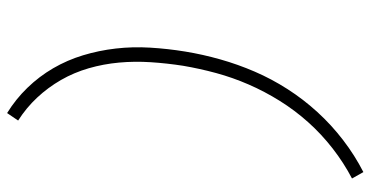

<svg xmlns="http://www.w3.org/2000/svg" viewBox="-271 -610 1042 540"><g transform="rotate(90 250.0 -340.0)"><path d="M298 161Q259 137 227 104Q195 71 172 31.5Q149 -8 135.5 -52.5Q122 -97 116.5 -144.5Q111 -192 114 -241.5Q117 -291 125 -340Q133 -389 147 -438.5Q161 -488 181.5 -535.5Q202 -583 230.5 -627.5Q259 -672 295 -711.5Q331 -751 374 -784Q417 -817 464 -841L482 -809Q438 -786 397.5 -754.5Q357 -723 323.5 -685.5Q290 -648 263.5 -605.5Q237 -563 217.5 -518Q198 -473 185.5 -427Q173 -381 165 -334Q158 -289 155 -243.5Q152 -198 156 -154Q160 -110 172 -68.5Q184 -27 205 9.5Q226 46 254.5 76.5Q283 107 319 130Z"/></g></svg>

Font: Iosevka Curly Extralight
Style: Italic
Weight: 200
Italic angle: -9°
Monospace: yes
Designer: Belleve Invis
Foundry: Belleve Invis
Version: Version 22.1.2; ttfautohint (v1.8.4)